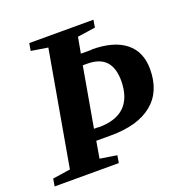

<svg xmlns="http://www.w3.org/2000/svg" viewBox="-125 -765 854 877"><g transform="rotate(-20 302.0 -326.5)"><path d="M275 -185 276 -184Q443 -184 445 -348Q445 -412 415 -444Q385 -475 325 -475H304L253 -185ZM368 -528 366 -529Q473 -529 530 -484Q587 -439 587 -354Q587 -244 516 -187Q446 -130 315 -130H244L230 -48L312 -35L306 1H-6L0 -35L86 -48L184 -605L103 -618L109 -654H421L415 -618L328 -605L314 -528Z"/></g></svg>

Font: Libra Serif Modern
Style: Bold Italic
Weight: 700
Italic angle: -12°
Designer: Stefan Peev, Context Ltd
Foundry: Stefan Peev, Context Ltd
Version: Version 1.000